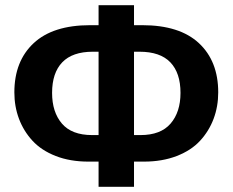

<svg xmlns="http://www.w3.org/2000/svg" viewBox="-20 -713 894 738"><path d="M673.8 -356Q673.8 -432.6 634.8 -473.4Q595.7 -514.2 516.1 -514.2H495.1V-193.8H520Q597.7 -193.8 635.7 -238Q673.8 -282.2 673.8 -356ZM495.1 4.9H358.9V-91.8H319.8Q249.5 -91.8 194.3 -113.3Q139.2 -134.8 105 -171.9Q70.8 -209 53 -256.3Q35.2 -303.7 35.2 -357.9Q35.2 -478 109.4 -547.1Q183.6 -616.2 326.2 -616.2H358.9V-692.9H495.1V-616.2H526.9Q670.4 -616.2 744.6 -547.1Q818.8 -478 818.8 -357.9Q818.8 -303.7 801 -256.3Q783.2 -209 749 -171.9Q714.8 -134.8 659.2 -113.3Q603.5 -91.8 533.2 -91.8H495.1ZM180.2 -356Q180.2 -282.2 218 -238Q255.9 -193.8 334 -193.8H358.9V-514.2H336.9Q258.3 -514.2 219.2 -473.4Q180.2 -432.6 180.2 -356Z"/></svg>

Font: Libra Sans Modern
Style: Bold
Weight: 700
Foundry: Stefan Peev, Context Ltd
Version: Version 1.000